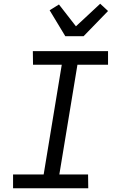

<svg xmlns="http://www.w3.org/2000/svg" viewBox="-20 -1009 640 1029"><path d="M50 0V-74H214L311 -662H157L156 -735H559V-662H395L298 -74H452L453 0ZM330 -815 246 -954 296 -985 387 -868 517 -989 559 -950 428 -815Z"/></svg>

Font: Iosevka Plex Etoile
Style: Italic
Weight: 400
Italic angle: -9°
Designer: Belleve Invis
Foundry: Belleve Invis
Version: Version 25.1.1; ttfautohint (v1.8.4)